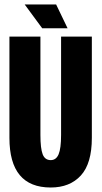

<svg xmlns="http://www.w3.org/2000/svg" viewBox="-20 -823 452 855"><path d="M206 12Q22 12 22 -209V-660H160V-222Q160 -162 170 -136Q180 -110 206 -110Q230 -110 241 -136Q252 -162 252 -222V-660H389V-209Q389 -95 340 -41.5Q291 12 206 12ZM168 -697 90 -803H230L281 -697Z"/></svg>

Font: Bricolage Grotesque 96pt Condensed Bricolage Grotesque 48pt Condensed Regular
Style: Bold
Weight: 700
Width: 3
Designer: Mathieu Triay
Foundry: Atelier Triay
Version: Version 1.001; ttfautohint (v1.8.4.7-5d5b);gftools[0.9.33.de